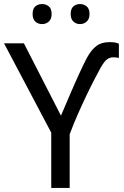

<svg xmlns="http://www.w3.org/2000/svg" viewBox="-20 -928 612 948"><path d="M281 -357Q302 -406 325.5 -461Q349 -516 371.5 -565Q394 -614 410 -644Q431 -682 456 -701Q481 -720 521 -720Q537 -720 548 -718Q559 -716 567 -712V-642Q555 -645 538 -645Q524 -645 510 -636Q496 -627 477 -594Q466 -574 447 -537.5Q428 -501 406 -455Q384 -409 362.5 -360Q341 -311 324 -265V0H233V-273L0 -714H98ZM141 -859Q141 -885 154.5 -896.5Q168 -908 188 -908Q207 -908 221 -896.5Q235 -885 235 -859Q235 -834 221 -821.5Q207 -809 188 -809Q168 -809 154.5 -821.5Q141 -834 141 -859ZM329 -859Q329 -885 342.5 -896.5Q356 -908 375 -908Q394 -908 408 -896.5Q422 -885 422 -859Q422 -834 408 -821.5Q394 -809 375 -809Q356 -809 342.5 -821.5Q329 -834 329 -859Z"/></svg>

Font: Noto Sans
Style: Regular
Weight: 400
Designer: Monotype Design Team
Foundry: Monotype Imaging Inc.
Version: Version 1.902